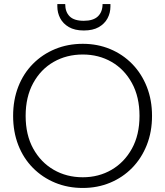

<svg xmlns="http://www.w3.org/2000/svg" viewBox="-20 -924 817 951"><path d="M527 -892Q527 -860 512.5 -833Q498 -806 469 -789.5Q440 -773 395 -773Q350 -773 321 -790Q292 -807 278 -834Q264 -861 264 -892V-904H303Q303 -865 325 -843Q347 -821 395 -821Q442 -821 465 -843Q488 -865 488 -904H527ZM390 7Q316 7 253 -19Q190 -45 143 -92.5Q96 -140 70.5 -205.5Q45 -271 45 -350Q45 -429 70.5 -494.5Q96 -560 143 -607.5Q190 -655 253 -681Q316 -707 390 -707Q463 -707 525.5 -681Q588 -655 634.5 -607.5Q681 -560 707 -494.5Q733 -429 733 -350Q733 -271 707 -205.5Q681 -140 634.5 -92.5Q588 -45 525.5 -19Q463 7 390 7ZM390 -46Q469 -46 532.5 -83Q596 -120 633.5 -188Q671 -256 671 -350Q671 -444 633.5 -512.5Q596 -581 532.5 -617.5Q469 -654 390 -654Q310 -654 246 -617.5Q182 -581 144.5 -512.5Q107 -444 107 -350Q107 -256 144.5 -188Q182 -120 246 -83Q310 -46 390 -46Z"/></svg>

Font: Albert Sans Light
Style: Regular
Weight: 300
Designer: Andreas Rasmussen
Foundry: a.Foundry
Version: Version 1.025